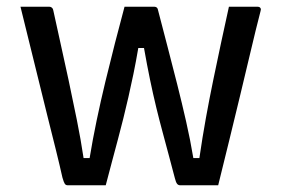

<svg xmlns="http://www.w3.org/2000/svg" viewBox="-20 -552 840 572"><path d="M351 -532H439Q442 -532 444.5 -531Q447 -530 448.5 -528Q450 -526 451 -521Q465 -467 479.5 -411.5Q494 -356 508 -300.5Q522 -245 534.5 -190Q547 -135 556 -81H574Q583 -143 593.5 -201Q604 -259 615.5 -314.5Q627 -370 638.5 -424Q650 -478 662 -532Q676 -532 690 -532Q704 -532 718.5 -532Q733 -532 746 -532Q750 -532 752.5 -531Q755 -530 756.5 -527Q758 -524 756 -518Q742 -464 727 -400Q712 -336 695.5 -268Q679 -200 662.5 -132Q646 -64 630 0Q617 0 603 0Q589 0 574 0Q559 0 544.5 0Q530 0 517 0Q511 0 507.5 -4.5Q504 -9 501 -21Q492 -55 483 -89Q474 -123 464.5 -158Q455 -193 445.5 -232Q436 -271 427 -314.5Q418 -358 409 -409H392Q385 -368 377.5 -331.5Q370 -295 362.5 -262.5Q355 -230 347.5 -199.5Q340 -169 331.5 -137.5Q323 -106 314 -72Q305 -38 295 0Q277 0 257.5 0Q238 0 218.5 0Q199 0 182 0Q176 0 173 -4.5Q170 -9 166 -23Q158 -59 146.5 -105.5Q135 -152 121.5 -205.5Q108 -259 94.5 -315Q81 -371 67 -426.5Q53 -482 41 -532Q54 -532 68.5 -532Q83 -532 97.5 -532Q112 -532 126 -532Q130 -532 132.5 -530.5Q135 -529 136.5 -527Q138 -525 139 -520Q148 -478 160 -424.5Q172 -371 184.5 -312.5Q197 -254 209 -194.5Q221 -135 229 -81H247Q256 -136 268 -193.5Q280 -251 294 -309Q308 -367 322.5 -423.5Q337 -480 351 -532Z"/></svg>

Font: Recursive
Style: Regular
Weight: 400
Version: Version 1.085